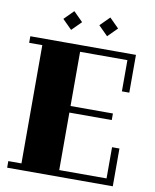

<svg xmlns="http://www.w3.org/2000/svg" viewBox="-104 -1072 931 1151"><g transform="rotate(10 361.5 -497.0)"><path d="M663 0V-230H618V-40H330V-390H588V-430H330V-760H618V-570H663V-800H20V-760H100V-40H20V0ZM254 -880 311 -937 254 -994 197 -937ZM473 -880 530 -937 473 -994 416 -937Z"/></g></svg>

Font: Kumar One
Style: Regular
Weight: 400
Designer: Parimal Parmar
Foundry: Indian Type Foundry
Version: Version 1.000;PS 1.000;hotconv 1.0.88;makeotf.lib2.5.647800